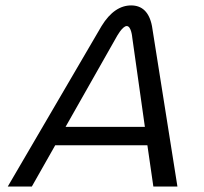

<svg xmlns="http://www.w3.org/2000/svg" viewBox="-20 -678 740 698"><path d="M218.3 -216.7 402.5 -541.7C402.5 -541.7 424.2 -583.3 440.8 -583.3C457.5 -583.3 460.8 -541.7 460.8 -541.7L506.7 -216.7ZM456.7 -658.3C417.5 -658.3 380.8 -635 349.2 -583.3L8.3 0H95.8L180.8 -150H515.8L537.5 0H625L532.5 -583.3C522.5 -635 495.8 -658.3 456.7 -658.3Z"/></svg>

Font: BoonHome
Style: Book Oblique
Weight: 400
Italic angle: -12°
Designer: Sungsit Sawaiwan
Foundry: Sungsit Sawaiwan
Version: Version 0.2